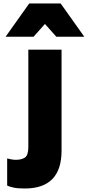

<svg xmlns="http://www.w3.org/2000/svg" viewBox="-20 -1064 502 1098"><path d="M398 -854ZM462 -854H302L237 -927L172 -854H12L147 -1044H327ZM121 14Q79 14 54 8Q29 2 21 -3V-158Q27 -156 42.5 -153Q58 -150 71 -150Q103 -150 122.5 -163Q142 -176 142 -223V-780H332V-202Q332 14 121 14Z"/></svg>

Font: Tanohe Sans Black
Style: Regular
Weight: 900
Designer: Village Type and Design LLC & Cristiano Sobral
Foundry: Cooper Hewitt Smithsonian Design Museum
Version: Version 1.00;March 11, 2020;FontCreator 12.0.0.2522 64-bit; 